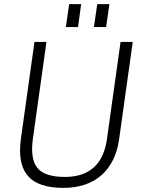

<svg xmlns="http://www.w3.org/2000/svg" viewBox="-20 -903 689 930"><path d="M287 7Q165 7 115 -51Q65 -109 81 -229L147 -700H205L139 -229Q126 -131 162 -88.5Q198 -46 294 -46Q472 -46 498 -229L564 -700H623L557 -229Q549 -172 527.5 -128.5Q506 -85 471.5 -54.5Q437 -24 390.5 -8.5Q344 7 287 7ZM373 -883 358 -772H299L315 -883ZM510 -883 494 -772H435L451 -883Z"/></svg>

Font: Pathway Extreme 8pt Thin 12pt Thin
Style: Italic
Weight: 250
Italic angle: -8°
Version: Version 1.001;gftools[0.9.26]